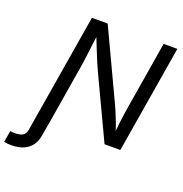

<svg xmlns="http://www.w3.org/2000/svg" viewBox="-251 -870 1165 1220"><g transform="rotate(20 331.5 -260.0)"><path d="M-91.3 204.1 -78.6 126.5Q-70.8 127.9 -63.2 128.4Q-55.7 128.9 -50.3 128.9Q-8.3 128.9 8.5 116.5Q25.4 104 29.3 79.6L52.7 -62.5H145.5L121.1 83.5Q110.8 144.5 69.1 176.5Q27.3 208.5 -41.5 208.5Q-57.6 208.5 -71 207.3Q-84.5 206.1 -91.3 204.1ZM42.5 0 163.1 -727.5H269.5L488.3 -262.2Q495.1 -247.6 507.1 -220Q519 -192.4 533 -155.5Q546.9 -118.7 559.6 -75.7H549.3Q551.8 -117.7 556.2 -155.5Q560.5 -193.4 565.4 -225.6Q570.3 -257.8 574.2 -281.2L647.9 -727.5H740.7L620.1 0H513.2L317.9 -414.1Q305.7 -440.4 292.7 -470.5Q279.8 -500.5 262.9 -543Q246.1 -585.4 220.7 -648.9H234.4Q227.1 -589.8 221.4 -544.4Q215.8 -499 211.7 -466.8Q207.5 -434.6 204.1 -415L135.7 0Z"/></g></svg>

Font: Inter
Style: Italic
Weight: 400
Italic angle: -9.3988°
Designer: Rasmus Andersson
Foundry: rsms
Version: Version 4.001;git-66647c0bb